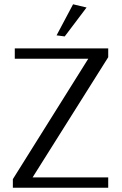

<svg xmlns="http://www.w3.org/2000/svg" viewBox="-20 -876 567 896"><path d="M321 -856 384 -841 282 -706 244 -711ZM485 -650V-609L132 -48H485V0H40V-40L392 -602H49V-650Z"/></svg>

Font: Arsenal
Style: Regular
Weight: 400
Designer: Andrij Shevchenko
Foundry: Stairsfor.com
Version: Version 1.000